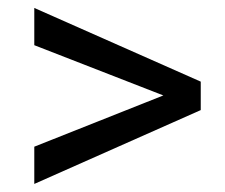

<svg xmlns="http://www.w3.org/2000/svg" viewBox="-20 -557 563 481"><path d="M65.9 -189.5 389.2 -317.9 65.9 -443.8V-537.1L482.9 -352.5V-281.2L65.9 -96.2Z"/></svg>

Font: Vazirmatn UI FD
Style: Regular
Weight: 400
Designer: Saber Rastikerdar
Foundry: Saber Rastikerdar
Version: Version 33.003